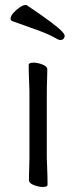

<svg xmlns="http://www.w3.org/2000/svg" viewBox="-20 -733 303 763"><path d="M237 -591Q237 -584 232.5 -579Q228 -574 220 -574Q215 -574 209 -577Q175 -597 127 -614Q79 -631 29 -649Q22 -652 22 -659Q22 -669 33 -681.5Q44 -694 58 -703.5Q72 -713 81 -713Q85 -713 87 -712Q148 -671 180.5 -646.5Q213 -622 225 -609.5Q237 -597 237 -591ZM97 -368Q97 -378 96 -399Q95 -420 94.5 -442Q94 -464 94 -475Q94 -484 113 -484Q130 -484 149 -476.5Q168 -469 168 -457Q168 -449 167.5 -432.5Q167 -416 166.5 -398Q166 -380 166 -368V-105Q166 -99 167 -78Q168 -57 168.5 -34Q169 -11 169 1Q169 10 150 10Q134 10 114.5 2.5Q95 -5 95 -17Q95 -25 95.5 -43.5Q96 -62 96.5 -80Q97 -98 97 -105Z"/></svg>

Font: Moon Stars Kai T HW
Style: Regular
Weight: 400
Designer: GuiWonder
Version: Version 1.101